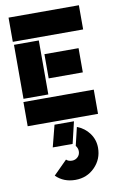

<svg xmlns="http://www.w3.org/2000/svg" viewBox="-91 -574 549 914"><g transform="rotate(-10 183.5 -117.0)"><path d="M214 120H118L145 15H239ZM21 -132V-393H141V-132ZM156 -324H321V-207H156ZM18 -117H358V0H18ZM18 -525H358V-408H18ZM227 132 248 44Q285 58 307.5 89Q330 120 330 159Q330 214 292 252.5Q254 291 198 291Q141 291 104 254L170 188Q180 198 198 198Q214 198 225.5 187Q237 176 237 159Q237 144 227 132Z"/></g></svg>

Font: BroshK
Style: Medium
Weight: 500
Designer: gluk
Foundry: gluk
Version: Version 0.60